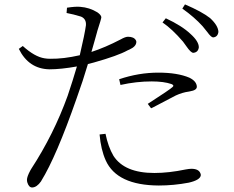

<svg xmlns="http://www.w3.org/2000/svg" viewBox="-20 -792 1040 852"><path d="M701.2 -692.4 715.8 -710.9Q787.1 -677.7 825.2 -641.6Q862.3 -608.4 862.3 -582Q859.4 -559.6 837.9 -557.6Q827.1 -557.6 807.6 -585.9Q796.9 -600.6 792 -607.4Q744.1 -663.1 701.2 -692.4ZM514.6 -415 508.8 -440.4Q595.7 -469.7 682.6 -469.7Q767.6 -469.7 820.3 -447.3Q852.5 -431.6 853.5 -407.2Q853.5 -391.6 823.2 -386.7Q820.3 -385.7 818.4 -385.7Q789.1 -381.8 759.8 -368.2Q752.9 -365.2 657.2 -314.5Q653.3 -312.5 650.4 -311.5L635.7 -331.1Q735.4 -395.5 745.1 -405.3Q754.9 -413.1 741.2 -418.9Q707 -430.7 653.3 -430.7Q585 -430.7 514.6 -415ZM275.4 -734.4 277.3 -757.8Q315.4 -763.7 335.9 -761.7Q377 -758.8 412.1 -737.3Q428.7 -725.6 429.7 -715.8Q429.7 -709 412.1 -655.3Q410.2 -649.4 409.2 -644.5Q406.2 -633.8 399.4 -609.4Q390.6 -579.1 385.7 -561.5Q446.3 -581.1 515.6 -617.2Q536.1 -628.9 547.9 -628.9Q574.2 -628.9 583 -613.3Q585 -609.4 585 -606.4Q585 -585.9 554.7 -572.3Q549.8 -570.3 545.9 -568.4Q503.9 -544.9 396.5 -514.6Q381.8 -510.7 370.1 -507.8Q348.6 -434.6 319.3 -353.5Q229.5 -96.7 163.1 10.7Q162.1 11.7 162.1 12.7Q143.6 39.1 123 40Q108.4 40 101.6 18.6Q99.6 12.7 99.6 5.9Q99.6 -7.8 114.3 -35.2Q117.2 -39.1 118.2 -42Q218.8 -196.3 280.3 -367.2Q302.7 -433.6 321.3 -497.1Q250 -484.4 199.2 -484.4Q107.4 -486.3 63.5 -575.2L81.1 -587.9Q133.8 -540 177.7 -533.2Q189.5 -531.2 202.1 -531.2Q261.7 -530.3 334 -546.9Q356.4 -642.6 361.3 -679.7Q363.3 -706.1 342.8 -716.8Q339.8 -717.8 337.9 -718.8Q306.6 -728.5 275.4 -734.4ZM421.9 -195.3 448.2 -198.2Q460 -140.6 483.4 -100.6Q532.2 -24.4 665 -24.4Q728.5 -24.4 803.7 -40Q820.3 -43 829.1 -43Q861.3 -43 869.1 -23.4Q871.1 -19.5 871.1 -14.6Q869.1 6.8 817.4 18.6Q751 31.2 684.6 31.2Q499 30.3 449.2 -80.1Q427.7 -127.9 421.9 -195.3ZM789.1 -753.9 800.8 -772.5Q876 -740.2 912.1 -711.9Q948.2 -678.7 949.2 -650.4Q946.3 -627.9 925.8 -626Q917 -626 899.4 -650.4Q886.7 -667 878.9 -675.8Q842.8 -715.8 789.1 -753.9Z"/></svg>

Font: GenYoMin JP Light
Style: Regular
Weight: 300
Version: Version 1.001;PS 1;hotconv 16.6.51;makeotf.lib2.5.65220 DEVE